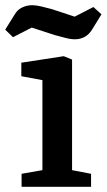

<svg xmlns="http://www.w3.org/2000/svg" viewBox="-59 -718 410 738"><path d="M24 0V-50L104 -64V-410L23 -425V-477L186 -502L218 -489V-64L291 -50V0ZM229 -567Q212 -567 192 -572.5Q172 -578 152 -583L63 -612L-9 -575L-39 -604L-4 -660Q7 -680 25.5 -689Q44 -698 65 -698Q80 -698 100.5 -693Q121 -688 140 -683L228 -654L300 -691L331 -663L296 -606Q284 -586 267 -576.5Q250 -567 229 -567Z"/></svg>

Font: Faustina Light SemiBold
Style: Regular
Weight: 600
Version: Version 1.200